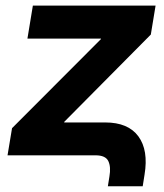

<svg xmlns="http://www.w3.org/2000/svg" viewBox="-20 -542 574 670"><path d="M356.4 107.9 361.8 74.2Q367.7 40 357.9 20Q348.1 0 313.5 0H6.3L22 -94.7L332 -405.3L332.5 -407.2H75.7L94.7 -522.5H522.9L506.3 -421.4L204.1 -116.7V-114.7H347.2Q427.2 -114.7 462.9 -66.2Q498.5 -17.6 484.4 67.4L478 107.9Z"/></svg>

Font: Inter 28pt
Style: Bold Italic
Weight: 700
Italic angle: -9.3988°
Designer: Rasmus Andersson
Foundry: rsms
Version: Version 4.001;git-66647c0bb